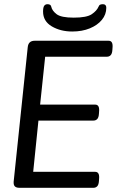

<svg xmlns="http://www.w3.org/2000/svg" viewBox="-20 -894 586 914"><path d="M324 -744Q268 -744 226.5 -768.5Q185 -793 185 -839Q185 -859 190.5 -866.5Q196 -874 206 -874Q222 -874 224 -862Q228 -843 249.5 -826.5Q271 -810 331 -810Q393 -810 417 -826.5Q441 -843 449 -862Q452 -870 457.5 -872Q463 -874 470 -874Q486 -874 486 -857Q486 -825 465 -799.5Q444 -774 407.5 -759Q371 -744 324 -744ZM72 0Q58 0 51 -6.5Q44 -13 45 -29L112 -669Q115 -700 145 -700H497Q517 -700 516 -672L515 -657Q514 -639 507 -631.5Q500 -624 489 -624H195L171 -396H433Q453 -396 452 -368L451 -353Q450 -335 443 -327.5Q436 -320 425 -320H163L138 -76H433Q453 -76 452 -48L451 -33Q450 -15 443 -7.5Q436 0 425 0Z"/></svg>

Font: Asap
Style: Italic
Weight: 400
Italic angle: -6°
Designer: Pablo Cosgaya
Foundry: Omnibus-Type
Version: Version 3.001; ttfautohint (v1.8.3)